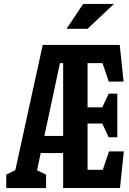

<svg xmlns="http://www.w3.org/2000/svg" viewBox="-20 -959 660 979"><path d="M302 -730H590.6L610.2 -542.9H534.6L495.1 -658.8L524.2 -637.2H410.6L426.5 -654.2V-389.3L392.4 -411.8H521.8L491.5 -389.9L534.2 -481.3H578.1V-259.2H534.2L491.5 -350.6L521.4 -329.2H392.4L426.5 -358V-61.6L394.7 -93.2H525.4L496.8 -71.2L535.8 -187.1H611.4L591.8 -0.4H302ZM138.8 -266H374.5V-178.5H138.8ZM11.8 -68.5 87.8 -106.2 49.2 -50.8 197.9 -730H339.7V-637.2H285.8L160.2 -50.8L135.7 -106.6L215 -68.5V0H11.8ZM561.1 -939H404L319.2 -812.1H426.2Z"/></svg>

Font: Monaspace Xenon Var ExtraLight
Style: Regular
Weight: 200
Designer: Riley Cran and the Lettermatic Team
Version: Version 1.200 (Monaspace Xenon Var)